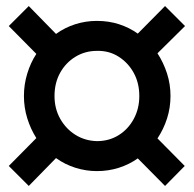

<svg xmlns="http://www.w3.org/2000/svg" viewBox="-20 -562 640 634"><path d="M75 52 9 -14 100 -106Q81 -136 70 -171.5Q59 -207 59 -245Q59 -283 70 -319Q81 -355 100 -384L9 -476L75 -542L165 -450Q194 -471 228.5 -482Q263 -493 300 -493Q339 -493 373 -482Q407 -471 435 -451L525 -542L591 -476L500 -386Q520 -355 531.5 -319.5Q543 -284 543 -245Q543 -206 531.5 -170.5Q520 -135 500 -105L590 -14L525 52L435 -39Q407 -19 372.5 -8Q338 3 300 3Q264 3 229 -8Q194 -19 165 -40ZM300 -96Q340 -96 371.5 -115.5Q403 -135 421.5 -169Q440 -203 440 -245Q440 -288 421.5 -321.5Q403 -355 371.5 -375Q340 -395 300 -394Q261 -394 229 -374.5Q197 -355 178.5 -321.5Q160 -288 160 -245Q160 -203 179 -169.5Q198 -136 229.5 -116.5Q261 -97 300 -96Z"/></svg>

Font: Nunito Sans 6pt
Style: Bold
Weight: 700
Version: Version 3.101;gftools[0.9.27]